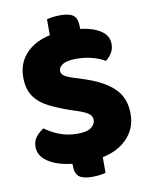

<svg xmlns="http://www.w3.org/2000/svg" viewBox="-88 -769 741 929"><g transform="rotate(-10 282.5 -304.5)"><path d="M206 -69H356V86Q346 89 328 91.5Q310 94 289 94Q246 94 226 79Q206 64 206 23ZM356 -517H206V-695Q216 -698 234 -700.5Q252 -703 273 -703Q317 -703 336.5 -688Q356 -673 356 -632ZM255 -124Q304 -124 324 -140Q344 -156 344 -176Q344 -196 328 -207.5Q312 -219 283 -229L241 -243Q183 -263 138.5 -285.5Q94 -308 69 -344Q44 -380 44 -438Q44 -523 109.5 -574Q175 -625 293 -625Q351 -625 396 -614Q441 -603 467 -580.5Q493 -558 493 -523Q493 -498 481 -479Q469 -460 452 -447Q430 -461 393 -471.5Q356 -482 312 -482Q267 -482 246 -469.5Q225 -457 225 -438Q225 -423 238.5 -413.5Q252 -404 277 -396L330 -379Q425 -349 475 -301.5Q525 -254 525 -174Q525 -89 457.5 -35.5Q390 18 261 18Q200 18 151 5Q102 -8 73 -34Q44 -60 44 -97Q44 -126 61 -146.5Q78 -167 98 -178Q126 -156 166.5 -140Q207 -124 255 -124Z"/></g></svg>

Font: Baloo Bhaijaan 2 ExtraBold
Style: Regular
Weight: 800
Designer: Sanskriti Dholi, Noopur Datye and Ek Type
Foundry: Ek Type
Version: Version 1.701